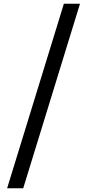

<svg xmlns="http://www.w3.org/2000/svg" viewBox="-20 -824 465 1025"><path d="M18 181H104L407 -804H321Z"/></svg>

Font: Noto Serif KR Black
Style: Regular
Weight: 900
Version: Version 1.001;PS 1.001;hotconv 16.6.54;makeotf.lib2.5.65590